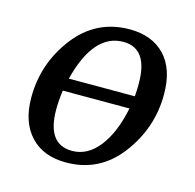

<svg xmlns="http://www.w3.org/2000/svg" viewBox="-87 -635 747 735"><g transform="rotate(15 287.0 -268.0)"><path d="M340.8 -545.9Q429.2 -545.9 480 -492.7Q530.8 -439.5 530.8 -338.9Q530.8 -205.6 449.2 -97.9Q367.7 9.8 234.9 9.8Q144.5 9.8 93.8 -44.9Q43 -99.6 43 -196.8Q43 -331.5 125.2 -438.7Q207.5 -545.9 340.8 -545.9ZM163.1 -303.2H424.8Q426.8 -326.7 426.8 -354Q426.8 -493.2 329.1 -493.2Q211.4 -493.2 163.1 -303.2ZM417 -252.9H152.8Q147 -212.9 147 -176.8Q147 -39.1 246.1 -39.1Q307.1 -39.1 351.8 -95.9Q396.5 -152.8 417 -252.9Z"/></g></svg>

Font: Droid Serif
Style: Italic
Weight: 400
Italic angle: -12°
Designer: Monotype Design team
Foundry: Monotype Imaging Inc.
Version: Version 1.03